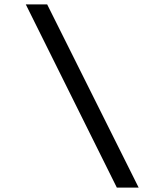

<svg xmlns="http://www.w3.org/2000/svg" viewBox="-20 -767 721 871"><path d="M609 84H510L97 -747H194Z"/></svg>

Font: Figtree Light Medium
Style: Italic
Weight: 500
Italic angle: -9.5°
Version: Version 2.000